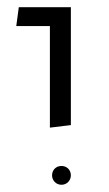

<svg xmlns="http://www.w3.org/2000/svg" viewBox="-20 -582 302 531"><path d="M118 -229 176 -236V-562H32L25 -510H118ZM150 -71C165 -71 176 -83 176 -97C176 -112 165 -123 150 -123C135 -123 124 -112 124 -97C124 -83 135 -71 150 -71Z"/></svg>

Font: FiraGO Light
Style: Regular
Weight: 300
Designer: bBox Type
Foundry: bBox Type GmbH
Version: Version 1.001;PS 001.001;hotconv 1.0.88;makeotf.lib2.5.64775